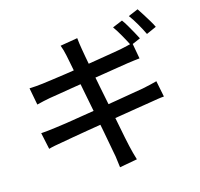

<svg xmlns="http://www.w3.org/2000/svg" viewBox="-128 -998 1256 1206"><g transform="rotate(-15 500.0 -395.0)"><path d="M756 -817Q769 -800 783.5 -775Q798 -750 812 -725Q826 -700 836 -680L771 -652Q756 -682 733.5 -722Q711 -762 691 -790ZM869 -860Q882 -841 897.5 -816Q913 -791 928 -766.5Q943 -742 951 -724L886 -695Q871 -727 848.5 -766Q826 -805 805 -833ZM363 -693Q359 -713 354 -730.5Q349 -748 343 -764L456 -783Q457 -769 460 -748Q463 -727 466 -710Q468 -698 474.5 -661Q481 -624 491.5 -569.5Q502 -515 514.5 -451.5Q527 -388 540 -324Q553 -260 564 -202.5Q575 -145 583.5 -103.5Q592 -62 596 -45Q601 -23 607.5 2Q614 27 621 49L506 70Q502 44 499.5 19.5Q497 -5 492 -27Q489 -43 481.5 -83.5Q474 -124 463.5 -180Q453 -236 440 -300Q427 -364 415 -427.5Q403 -491 392 -546Q381 -601 373.5 -640Q366 -679 363 -693ZM85 -556Q105 -557 127 -558.5Q149 -560 172 -563Q194 -566 235 -571.5Q276 -577 327.5 -584.5Q379 -592 434.5 -601Q490 -610 542 -618.5Q594 -627 635.5 -634Q677 -641 700 -645Q723 -650 745 -655Q767 -660 782 -664L801 -559Q788 -558 765 -555Q742 -552 721 -549Q695 -545 651.5 -538Q608 -531 555.5 -522.5Q503 -514 447.5 -505.5Q392 -497 341.5 -488.5Q291 -480 251.5 -473.5Q212 -467 192 -464Q170 -460 150 -455.5Q130 -451 106 -445ZM83 -265Q102 -266 129.5 -269Q157 -272 178 -275Q205 -278 250.5 -285Q296 -292 353 -301.5Q410 -311 471 -320.5Q532 -330 589.5 -340Q647 -350 695 -358Q743 -366 772 -371Q801 -377 824.5 -382.5Q848 -388 866 -393L887 -288Q870 -287 844.5 -283Q819 -279 790 -274Q757 -269 708.5 -261Q660 -253 602 -243.5Q544 -234 484 -224.5Q424 -215 368.5 -205.5Q313 -196 269 -188.5Q225 -181 199 -176Q169 -171 145.5 -166.5Q122 -162 106 -157Z"/></g></svg>

Font: Noto Sans JP Thin Medium
Style: Regular
Weight: 500
Version: Version 2.004-H2;hotconv 1.0.118;makeotfexe 2.5.65603